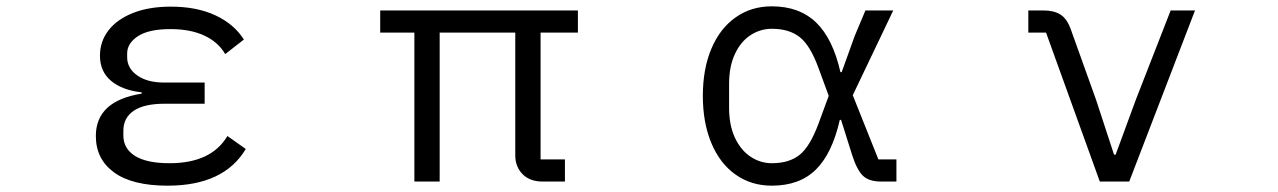

<svg xmlns="http://www.w3.org/2000/svg" viewBox="-20 -574 4040 607"><path d="M283 -144Q283 -255 428 -278V-282Q366 -289 331 -318.5Q296 -348 296 -398Q296 -443 323 -478Q350 -513 400.5 -533Q451 -553 520 -553Q602 -553 661 -525.5Q720 -498 751 -449L692 -403Q670 -441 626 -461.5Q582 -482 519 -482Q450 -482 416 -459.5Q382 -437 382 -405V-393Q382 -358 414 -335.5Q446 -313 499 -313H627V-246H499Q436 -246 403 -224Q370 -202 370 -160V-146Q370 -104 407 -81Q444 -58 516 -58Q648 -58 699 -144L757 -103Q688 13 510 13Q398 13 340.5 -29Q283 -71 283 -144Z M1290 0V-471H1182V-541H1807V-471H1689V-70H1766V0H1696Q1655 0 1632 -23.5Q1609 -47 1609 -83V-471H1370V0Z M2202 -271Q2202 -356 2229 -420Q2256 -484 2305.5 -519Q2355 -554 2420 -554Q2507 -554 2560 -503Q2613 -452 2637 -346H2641L2682 -460L2716 -541H2804L2676 -273L2757 -70H2814V0H2766Q2727 0 2708 -18.5Q2689 -37 2674 -84L2639 -195H2635Q2611 -89 2559.5 -38Q2508 13 2420 13Q2355 13 2305.5 -22Q2256 -57 2229 -121.5Q2202 -186 2202 -271ZM2568 -184 2600 -271 2568 -358Q2542 -430 2508.5 -456.5Q2475 -483 2420 -483Q2384 -483 2353 -463Q2322 -443 2303.5 -403.5Q2285 -364 2285 -309V-233Q2285 -178 2303.5 -138.5Q2322 -99 2353 -78.5Q2384 -58 2420 -58Q2475 -58 2508 -84.5Q2541 -111 2568 -184Z M3457 0 3287 -471H3231V-541H3278Q3312 -541 3332.5 -528Q3353 -515 3365 -482L3445 -259L3502 -85H3507L3571 -259L3681 -541H3758L3550 0Z"/></svg>

Font: IBM Plex Sans JP
Style: Regular
Weight: 400
Designer: Mike Abbink; Paul van der Laan; Pieter van Rosmalen; Wujin Sim; Yejin Wi; Jinhee Kim; Boomi Park; Yona Kim; Kichan Ma
Foundry: Sandoll Inc.
Version: Version 1.001